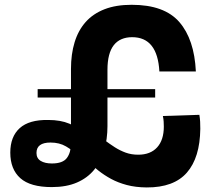

<svg xmlns="http://www.w3.org/2000/svg" viewBox="-20 -790 904 821"><path d="M643.5 -409V-373H141V-409ZM543 -769.5Q683 -769.5 747 -695.5Q811 -621.5 817.5 -484.5H661.5Q657.5 -557.5 628.5 -594.2Q599.5 -631 545 -631Q519.5 -631 499.8 -622.5Q480 -614 466.5 -596.8Q453 -579.5 446.2 -553Q439.5 -526.5 439.5 -491.5V-250.5Q439.5 -195 425.5 -147.2Q411.5 -99.5 382.8 -64.2Q354 -29 309 -9.5Q264 10 201.5 10Q109.5 10 66.8 -28.2Q24 -66.5 24 -137.5Q24 -205.5 64.2 -242Q104.5 -278.5 186.5 -277L196 -180.5Q136 -180.5 136 -136Q136 -113 154 -102Q172 -91 202 -91Q248.5 -91 266 -114.5Q283.5 -138 283.5 -177.5V-495Q283.5 -558.5 299 -609.2Q314.5 -660 346.2 -695.8Q378 -731.5 427 -750.5Q476 -769.5 543 -769.5ZM832.5 -299Q835 -284 835.8 -269.8Q836.5 -255.5 836.5 -239Q835 -116 779.2 -52Q723.5 12 607 11.5Q559 11 521.8 1Q484.5 -9 455 -25Q425.5 -41 401 -60.5Q376.5 -80 354.5 -99L316.5 -122.5Q290.5 -147.5 262.2 -164Q234 -180.5 196 -180.5L186.5 -277Q239 -277 276.5 -261.2Q314 -245.5 343.5 -223L378.5 -224.5Q403.5 -208.5 426.2 -191.5Q449 -174.5 471.2 -160.2Q493.5 -146 517.8 -137.2Q542 -128.5 571 -128.5Q623.5 -128.5 652 -160Q680.5 -191.5 680.5 -248.5Q680.5 -258.5 679.8 -270.2Q679 -282 676.5 -294Z"/></svg>

Font: Hepta Slab ExtraLight
Style: Bold
Weight: 700
Version: Version 1.102